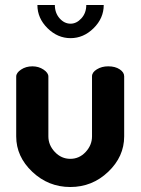

<svg xmlns="http://www.w3.org/2000/svg" viewBox="-20 -741 564 770"><path d="M45 -194V-434Q45 -449 64.5 -462Q84 -475 110 -475Q135 -475 154.5 -462Q174 -449 174 -434V-194Q174 -159 200 -131.5Q226 -104 262 -104Q298 -104 323.5 -131.5Q349 -159 349 -194V-435Q349 -451 368.5 -463Q388 -475 414 -475Q442 -475 460 -463Q478 -451 478 -435V-194Q478 -113 414 -52Q350 9 262 9Q174 9 109.5 -52Q45 -113 45 -194ZM326 -721H396Q396 -668 355.5 -628Q315 -588 263 -588Q211 -588 170.5 -628Q130 -668 130 -721H200Q200 -689 219 -667.5Q238 -646 263 -646Q287 -646 306.5 -667.5Q326 -689 326 -721Z"/></svg>

Font: Dosis
Style: Bold
Weight: 700
Designer: Edgar Tolentino, Pablo Impallari, Igino Marini
Foundry: Edgar Tolentino, Pablo Impallari, Igino Marini
Version: Version 1.007